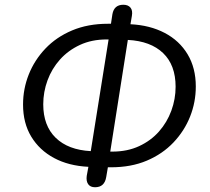

<svg xmlns="http://www.w3.org/2000/svg" viewBox="-20 -759 885 808"><path d="M380 29Q360 29 351 16Q342 3 345 -19L352 -57Q269 -61 207.5 -94Q146 -127 111.5 -184Q77 -241 77 -319Q77 -385 101 -445.5Q125 -506 171 -554.5Q217 -603 283.5 -631Q350 -659 434 -659H447L453 -699Q460 -739 499 -739Q519 -739 529 -727Q539 -715 535 -692L529 -657Q611 -653 673 -620.5Q735 -588 769.5 -530.5Q804 -473 804 -395Q804 -329 780 -268.5Q756 -208 710 -159.5Q664 -111 598 -83Q532 -55 447 -55H434L427 -14Q420 29 380 29ZM162 -320Q162 -230 214.5 -179Q267 -128 362 -123L437 -593H429Q366 -593 316.5 -570Q267 -547 232.5 -508.5Q198 -470 180 -421Q162 -372 162 -320ZM719 -394Q719 -485 666.5 -535.5Q614 -586 518 -591L444 -121H453Q516 -121 565.5 -144Q615 -167 649 -205.5Q683 -244 701 -293Q719 -342 719 -394Z"/></svg>

Font: Nunito
Style: Italic
Weight: 400
Italic angle: -9°
Designer: Vernon Adams
Foundry: Vernon Adams
Version: Version 3.601; ttfautohint (v1.8.2.53-6de2)